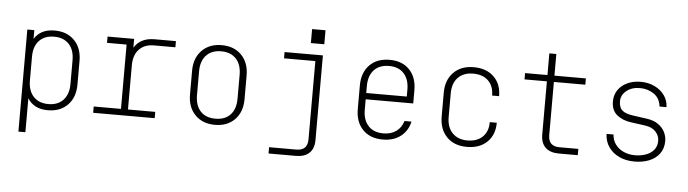

<svg xmlns="http://www.w3.org/2000/svg" viewBox="-52 -959 4904 1368"><g transform="rotate(5 2400.0 -275.0)"><path d="M110 -550H160V-487Q181 -522 217 -541Q253 -560 305 -560Q394 -560 447 -505.5Q500 -451 500 -360V-190Q500 -99 447 -44.5Q394 10 305 10Q253 10 217 -9Q181 -28 160 -63V180H110ZM305 -516Q237 -516 198.5 -475Q160 -434 160 -360V-190Q160 -117 198.5 -75.5Q237 -34 305 -34Q373 -34 411.5 -75.5Q450 -117 450 -190V-360Q450 -434 411.5 -475Q373 -516 305 -516Z M629 0V-45H824V-505H684V-550H874V-487Q895 -522 931 -541Q967 -560 1019 -560H1172V-516H1019Q951 -516 912.5 -475Q874 -434 874 -360V-45H1069V0Z M1500 10Q1412 10 1358.5 -44.5Q1305 -99 1305 -190V-360Q1305 -451 1358.5 -505.5Q1412 -560 1500 -560Q1589 -560 1642 -505.5Q1695 -451 1695 -360V-190Q1695 -99 1642 -44.5Q1589 10 1500 10ZM1500 -34Q1569 -34 1607 -75Q1645 -116 1645 -190V-360Q1645 -434 1606.5 -475Q1568 -516 1500 -516Q1432 -516 1393.5 -475Q1355 -434 1355 -360V-190Q1355 -116 1393 -75Q1431 -34 1500 -34Z M2094 180H1899V135H2094Q2174 135 2174 55V-505H1950V-550H2224V55Q2224 116 2190.5 148Q2157 180 2094 180ZM2131 -730H2227V-630H2131Z M2701 10Q2609 10 2557 -44.5Q2505 -99 2505 -190V-360Q2505 -451 2557.5 -505.5Q2610 -560 2701 -560Q2792 -560 2843.5 -505.5Q2895 -451 2895 -360V-265H2555V-190Q2555 -118 2593 -76Q2631 -34 2701 -34Q2757 -34 2793.5 -61Q2830 -88 2844 -135H2894Q2879 -68 2828.5 -29Q2778 10 2701 10ZM2555 -310H2845V-360Q2845 -432 2807.5 -474Q2770 -516 2701 -516Q2631 -516 2593 -474.5Q2555 -433 2555 -360Z M3302 10Q3211 10 3158 -44.5Q3105 -99 3105 -190V-360Q3105 -451 3158.5 -505.5Q3212 -560 3302 -560Q3393 -560 3446.5 -508.5Q3500 -457 3500 -370H3450Q3450 -438 3410.5 -476Q3371 -514 3302 -514Q3234 -514 3194.5 -473.5Q3155 -433 3155 -360V-190Q3155 -118 3194.5 -77Q3234 -36 3302 -36Q3371 -36 3410.5 -74.5Q3450 -113 3450 -180H3500Q3500 -93 3446.5 -41.5Q3393 10 3302 10Z M3960 0Q3897 0 3863.5 -32Q3830 -64 3830 -125V-505H3670V-550H3830V-705H3880V-550H4105V-505H3880V-125Q3880 -45 3960 -45H4095V0Z M4501 10Q4441 10 4393.5 -11.5Q4346 -33 4317 -73.5Q4288 -114 4286 -169H4336Q4338 -129 4360.5 -98.5Q4383 -68 4419.5 -51.5Q4456 -35 4501 -35Q4542 -35 4577.5 -47.5Q4613 -60 4635 -86Q4657 -112 4657 -152Q4657 -188 4631 -216.5Q4605 -245 4557 -252Q4532 -256 4506.5 -259Q4481 -262 4455 -266Q4392 -274 4351.5 -307Q4311 -340 4311 -403Q4311 -452 4336 -487Q4361 -522 4403 -541Q4445 -560 4496 -560Q4553 -560 4597.5 -538Q4642 -516 4668 -479Q4694 -442 4695 -396H4645Q4639 -455 4595.5 -485Q4552 -515 4496 -515Q4436 -515 4398.5 -484Q4361 -453 4361 -409Q4361 -386 4368.5 -367Q4376 -348 4398 -335Q4420 -322 4462 -316Q4487 -312 4512 -309Q4537 -306 4562 -302Q4612 -295 4644 -272.5Q4676 -250 4691.5 -219Q4707 -188 4707 -155Q4707 -101 4679.5 -64Q4652 -27 4605.5 -8.5Q4559 10 4501 10Z"/></g></svg>

Font: Tiny Thin
Style: Regular
Weight: 100
Monospace: yes
Designer: Philipp Nurullin, Konstantin Bulenkov
Foundry: JetBrains
Version: Version 2.251; ttfautohint (v1.8.4.7-5d5b)